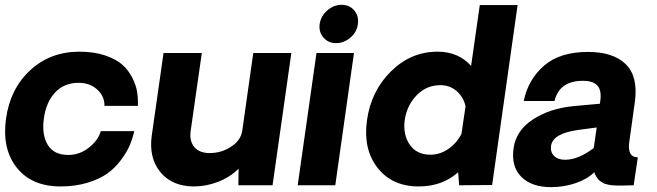

<svg xmlns="http://www.w3.org/2000/svg" viewBox="-20 -770 2731 798"><path d="M231.9 4.9Q111.8 4.9 49.8 -73Q-12.2 -150.9 4.9 -275.9Q22 -400.9 105.5 -478Q189 -555.2 310.1 -555.2Q371.1 -555.2 417 -539.6Q462.9 -523.9 488.5 -501Q514.2 -478 530 -446.5Q545.9 -415 550 -387Q554.2 -358.9 553.2 -330.1H414.1Q415 -369.1 384.5 -397.5Q354 -425.8 306.2 -425.8Q246.1 -425.8 208.5 -385Q170.9 -344.2 162.1 -275.9Q153.3 -209 178.7 -167.5Q204.1 -126 264.2 -126Q311 -126 349.6 -156.5Q388.2 -187 398.9 -225.1H538.1Q531.2 -194.3 519 -165.8Q506.8 -137.2 482.4 -104.5Q458 -71.8 426 -48.8Q394 -25.9 343.5 -10.5Q293 4.9 231.9 4.9Z M1190.9 -549.8 1112.8 0H970.7L971.7 -68.8Q936.5 -33.7 886.7 -14.4Q836.9 4.9 786.6 4.9Q695.8 4.9 646.7 -54.4Q597.7 -113.8 610.8 -207L659.7 -549.8H818.8L772.5 -226.1Q766.6 -184.1 787.6 -158.9Q808.6 -133.8 851.6 -133.8Q899.4 -133.8 939.9 -159.9Q980.5 -186 986.8 -226.1L1032.7 -549.8Z M1376.5 -590.8Q1344.2 -590.8 1324.2 -614Q1304.2 -637.2 1308.6 -669.9Q1313.5 -703.1 1340.3 -726.6Q1367.2 -750 1399.4 -750Q1432.6 -750 1452.4 -726.6Q1472.2 -703.1 1467.3 -669.9Q1463.4 -636.7 1436.5 -613.8Q1409.7 -590.8 1376.5 -590.8ZM1295.4 -549.8H1451.2L1373.5 0H1217.3Z M2131.3 -749 2025.4 -1 1888.2 0 1884.3 -54.2Q1818.4 4.9 1720.2 4.9Q1609.4 4.9 1548.8 -73Q1488.3 -150.9 1505.4 -271Q1522.5 -392.1 1605.2 -473.6Q1688 -555.2 1798.3 -555.2Q1885.3 -555.2 1938 -496.1L1974.1 -749ZM1769 -127Q1808.1 -127 1842.5 -150.4Q1877 -173.8 1897.9 -212.9L1915 -329.1Q1905.3 -368.2 1877.2 -392.1Q1849.1 -416 1810.1 -416Q1752.9 -416 1712.2 -374.5Q1671.4 -333 1662.1 -271Q1654.3 -210 1683.1 -168.5Q1711.9 -127 1769 -127Z M2270.5 7.8Q2189.5 7.8 2146.5 -35.2Q2103.5 -78.1 2114.7 -155.8Q2126 -229 2196.3 -274.4Q2266.6 -319.8 2364.7 -329.1L2473.6 -338.9L2474.6 -348.1Q2481.4 -394 2463.1 -414.1Q2444.8 -434.1 2402.8 -434.1Q2304.7 -434.1 2284.7 -350.1H2156.7Q2174.8 -439 2240.7 -496.6Q2306.6 -554.2 2423.8 -554.2Q2528.8 -554.2 2580.8 -503.2Q2632.8 -452.1 2618.7 -347.2Q2614.7 -319.3 2607.2 -264.2Q2599.6 -209 2595.7 -182.1Q2585.9 -116.2 2630.9 -116.2L2613.8 0Q2608.9 0 2595.2 0.5Q2581.5 1 2573.7 1Q2572.8 1 2560.3 1Q2547.9 1 2544.7 1Q2541.5 1 2530.5 0.5Q2519.5 0 2515.6 -1Q2511.7 -2 2502.2 -3.9Q2492.7 -5.9 2488.8 -8.5Q2484.9 -11.2 2477.3 -15.6Q2469.7 -20 2465.8 -25.4Q2461.9 -30.8 2457.3 -37.8Q2452.6 -44.9 2449.7 -54.2Q2422.9 -26.4 2373.8 -9.3Q2324.7 7.8 2270.5 7.8ZM2328.6 -106Q2383.8 -106 2447.8 -154.8L2460 -240.2L2383.8 -230Q2278.8 -215.8 2270.5 -165Q2266.6 -138.2 2282.7 -122.1Q2298.8 -106 2328.6 -106Z"/></svg>

Font: Oakes Grotesk
Style: Bold Italic
Weight: 700
Designer: Samuel Oakes
Foundry: Samuel Oakes
Version: Version 1.0 | wf-rip DC20170320